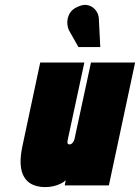

<svg xmlns="http://www.w3.org/2000/svg" viewBox="-20 -756 571 783"><path d="M383 -681Q382 -699 370.5 -714Q359 -729 340 -734.5Q321 -740 296 -728Q273 -718 263.5 -700Q254 -682 254.5 -663.5Q255 -645 262 -631L300 -564H389ZM248 -21 244 0H424L531 -501H351L284 -190Q283 -185 281 -181Q279 -177 276 -173.5Q273 -170 269.5 -168.5Q266 -167 263 -167Q260 -167 257.5 -169Q255 -171 255 -175Q255 -179 256 -185L324 -501H144L71 -158Q63 -119 64 -91Q65 -63 73.5 -44Q82 -25 95.5 -14Q109 -3 127 2Q145 7 164 7Q181 7 197 3.5Q213 0 226.5 -6.5Q240 -13 248 -21Z"/></svg>

Font: Advent Pro Black
Style: Italic
Weight: 900
Italic angle: -12°
Version: Version 3.000